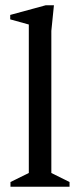

<svg xmlns="http://www.w3.org/2000/svg" viewBox="-20 -713 306 733"><path d="M20 0V-18.1L90 -52.6V-619.4L19 -639.1V-656L154.9 -693H185.9L176 -595.1V-52.6L245.5 -18.1V0Z"/></svg>

Font: Ancizar Serif Light
Style: Regular
Weight: 300
Designer: Cesar Puertas, Viviana Monsalve, Julian Moncada, Julian Prieto, Jose Castro, Felipe Aragon, Mariel Hernandez, Sara Alarc
Version: Version 8.100